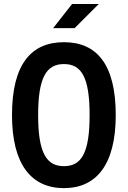

<svg xmlns="http://www.w3.org/2000/svg" viewBox="-20 -960 660 992"><path d="M578 -365.5C578 -630 478 -742 310.5 -742C142.5 -742 42 -630 42 -365.5C42 -109.5 142.5 12 310.5 12C478 12 578 -109.5 578 -365.5ZM443 -365.5C443 -168 400 -101.5 310.5 -101.5C221 -101.5 177 -168 177 -365.5C177 -562.5 221 -629 310.5 -629C400 -629 443 -562.5 443 -365.5ZM254.5 -814.5 352.5 -939.5H490.5L365.5 -814.5Z"/></svg>

Font: Monaspace Neon SemiBold
Style: Regular
Weight: 600
Designer: Riley Cran & the Lettermatic Team
Foundry: Lettermatic
Version: Version 1.200 (Monaspace Neon)